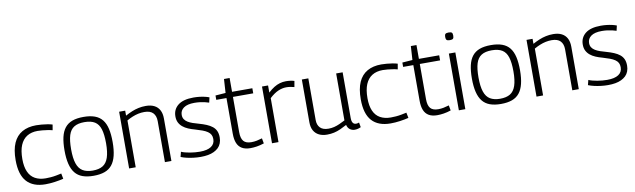

<svg xmlns="http://www.w3.org/2000/svg" viewBox="-43 -1248 5889 1780"><g transform="rotate(-10 2901.5 -358.5)"><path d="M41 -258Q41 -356 69 -419Q97 -482 151.5 -513Q206 -544 284 -544Q308 -544 335 -541.5Q362 -539 388 -535Q414 -531 436 -524L427 -472Q405 -478 381 -481.5Q357 -485 333.5 -487.5Q310 -490 288 -490Q229 -490 188 -464.5Q147 -439 125.5 -388Q104 -337 104 -257Q104 -185 125 -137.5Q146 -90 187.5 -67Q229 -44 287 -44Q310 -44 335.5 -46Q361 -48 387 -53Q413 -58 436 -63L446 -12Q410 -3 364 3.5Q318 10 276 10Q160 10 100.5 -55.5Q41 -121 41 -258Z M503 -268Q503 -341 515 -393Q527 -445 553.5 -478.5Q580 -512 623 -528Q666 -544 729 -544Q792 -544 835.5 -528Q879 -512 905.5 -478.5Q932 -445 944 -393Q956 -341 956 -268Q956 -194 943 -141Q930 -88 903 -54.5Q876 -21 833 -5.5Q790 10 729 10Q669 10 626 -5.5Q583 -21 556 -54.5Q529 -88 516 -141Q503 -194 503 -268ZM565 -268Q565 -184 582 -133.5Q599 -83 635.5 -61Q672 -39 729 -39Q788 -39 824 -61Q860 -83 877 -133.5Q894 -184 894 -268Q894 -351 878.5 -400.5Q863 -450 827 -472.5Q791 -495 729 -495Q668 -495 632 -472.5Q596 -450 580.5 -400.5Q565 -351 565 -268Z M1064 0V-534H1121V-487Q1154 -505 1184.5 -517.5Q1215 -530 1247.5 -537Q1280 -544 1316 -544Q1363 -544 1395.5 -527.5Q1428 -511 1445 -479Q1462 -447 1462 -400V0H1401V-385Q1401 -436 1374.5 -463.5Q1348 -491 1293 -491Q1263 -491 1235.5 -485Q1208 -479 1181 -468Q1154 -457 1126 -441V0Z M1552 -22 1564 -69Q1579 -62 1600.5 -56.5Q1622 -51 1645 -47Q1668 -43 1692 -41Q1716 -39 1738 -39Q1807 -39 1843.5 -63Q1880 -87 1880 -133Q1880 -157 1871 -174Q1862 -191 1843 -204Q1824 -217 1796 -227.5Q1768 -238 1730 -249Q1696 -258 1666.5 -270.5Q1637 -283 1615.5 -301Q1594 -319 1582 -343Q1570 -367 1570 -400Q1570 -466 1619 -505Q1668 -544 1765 -544Q1793 -544 1819.5 -541Q1846 -538 1870 -532.5Q1894 -527 1912 -520L1901 -472Q1883 -478 1861.5 -483Q1840 -488 1815.5 -491Q1791 -494 1765 -494Q1698 -494 1664 -469.5Q1630 -445 1630 -404Q1630 -380 1641 -363Q1652 -346 1671.5 -334Q1691 -322 1717 -313Q1743 -304 1773 -296Q1812 -285 1843 -272Q1874 -259 1896 -241.5Q1918 -224 1929.5 -199Q1941 -174 1941 -138Q1941 -108 1931.5 -83.5Q1922 -59 1904.5 -42Q1887 -25 1862 -13Q1837 -1 1805.5 4.5Q1774 10 1737 10Q1704 10 1670.5 6Q1637 2 1607 -5Q1577 -12 1552 -22Z M2205 10Q2157 10 2126 -8Q2095 -26 2080.5 -61.5Q2066 -97 2066 -150V-486H1970V-527L2066 -534L2074 -664H2127V-534H2318V-486H2127V-154Q2127 -96 2149.5 -69.5Q2172 -43 2223 -43Q2249 -43 2274 -48Q2299 -53 2325 -61L2334 -12Q2298 0 2265.5 5Q2233 10 2205 10Z M2466 -534V-467Q2495 -494 2522.5 -511Q2550 -528 2578 -536Q2606 -544 2635 -544Q2657 -544 2677.5 -541Q2698 -538 2714 -533L2704 -477Q2686 -482 2666.5 -485Q2647 -488 2629 -488Q2591 -488 2552 -471Q2513 -454 2470 -414V0H2409V-534Z M2927 10Q2883 10 2851 -6Q2819 -22 2801.5 -53Q2784 -84 2784 -131V-534H2845V-142Q2845 -95 2871 -68.5Q2897 -42 2949 -42Q2977 -42 3003 -48.5Q3029 -55 3054.5 -66.5Q3080 -78 3107 -92V-534H3168V-103Q3168 -80 3173.5 -67Q3179 -54 3188 -48.5Q3197 -43 3208 -43Q3222 -43 3237 -49L3245 -4Q3236 0 3226.5 3.5Q3217 7 3207 8.5Q3197 10 3187 10Q3162 10 3142 -4.5Q3122 -19 3115 -48Q3084 -31 3054 -17.5Q3024 -4 2993 3Q2962 10 2927 10Z M3290 -258Q3290 -356 3318 -419Q3346 -482 3400.5 -513Q3455 -544 3533 -544Q3557 -544 3584 -541.5Q3611 -539 3637 -535Q3663 -531 3685 -524L3676 -472Q3654 -478 3630 -481.5Q3606 -485 3582.5 -487.5Q3559 -490 3537 -490Q3478 -490 3437 -464.5Q3396 -439 3374.5 -388Q3353 -337 3353 -257Q3353 -185 3374 -137.5Q3395 -90 3436.5 -67Q3478 -44 3536 -44Q3559 -44 3584.5 -46Q3610 -48 3636 -53Q3662 -58 3685 -63L3695 -12Q3659 -3 3613 3.5Q3567 10 3525 10Q3409 10 3349.5 -55.5Q3290 -121 3290 -258Z M3964 10Q3916 10 3885 -8Q3854 -26 3839.5 -61.5Q3825 -97 3825 -150V-486H3729V-527L3825 -534L3833 -664H3886V-534H4077V-486H3886V-154Q3886 -96 3908.5 -69.5Q3931 -43 3982 -43Q4008 -43 4033 -48Q4058 -53 4084 -61L4093 -12Q4057 0 4024.5 5Q3992 10 3964 10Z M4199 -655Q4177 -655 4169 -663Q4161 -671 4161 -691Q4161 -712 4169 -719.5Q4177 -727 4199 -727Q4222 -727 4229.5 -719.5Q4237 -712 4237 -691Q4237 -671 4229.5 -663Q4222 -655 4199 -655ZM4168 0V-534H4229V0Z M4338 -268Q4338 -341 4350 -393Q4362 -445 4388.5 -478.5Q4415 -512 4458 -528Q4501 -544 4564 -544Q4627 -544 4670.5 -528Q4714 -512 4740.5 -478.5Q4767 -445 4779 -393Q4791 -341 4791 -268Q4791 -194 4778 -141Q4765 -88 4738 -54.5Q4711 -21 4668 -5.5Q4625 10 4564 10Q4504 10 4461 -5.5Q4418 -21 4391 -54.5Q4364 -88 4351 -141Q4338 -194 4338 -268ZM4400 -268Q4400 -184 4417 -133.5Q4434 -83 4470.5 -61Q4507 -39 4564 -39Q4623 -39 4659 -61Q4695 -83 4712 -133.5Q4729 -184 4729 -268Q4729 -351 4713.5 -400.5Q4698 -450 4662 -472.5Q4626 -495 4564 -495Q4503 -495 4467 -472.5Q4431 -450 4415.5 -400.5Q4400 -351 4400 -268Z M4899 0V-534H4956V-487Q4989 -505 5019.5 -517.5Q5050 -530 5082.5 -537Q5115 -544 5151 -544Q5198 -544 5230.5 -527.5Q5263 -511 5280 -479Q5297 -447 5297 -400V0H5236V-385Q5236 -436 5209.5 -463.5Q5183 -491 5128 -491Q5098 -491 5070.5 -485Q5043 -479 5016 -468Q4989 -457 4961 -441V0Z M5387 -22 5399 -69Q5414 -62 5435.5 -56.5Q5457 -51 5480 -47Q5503 -43 5527 -41Q5551 -39 5573 -39Q5642 -39 5678.5 -63Q5715 -87 5715 -133Q5715 -157 5706 -174Q5697 -191 5678 -204Q5659 -217 5631 -227.5Q5603 -238 5565 -249Q5531 -258 5501.5 -270.5Q5472 -283 5450.5 -301Q5429 -319 5417 -343Q5405 -367 5405 -400Q5405 -466 5454 -505Q5503 -544 5600 -544Q5628 -544 5654.5 -541Q5681 -538 5705 -532.5Q5729 -527 5747 -520L5736 -472Q5718 -478 5696.5 -483Q5675 -488 5650.5 -491Q5626 -494 5600 -494Q5533 -494 5499 -469.5Q5465 -445 5465 -404Q5465 -380 5476 -363Q5487 -346 5506.5 -334Q5526 -322 5552 -313Q5578 -304 5608 -296Q5647 -285 5678 -272Q5709 -259 5731 -241.5Q5753 -224 5764.5 -199Q5776 -174 5776 -138Q5776 -108 5766.5 -83.5Q5757 -59 5739.5 -42Q5722 -25 5697 -13Q5672 -1 5640.5 4.5Q5609 10 5572 10Q5539 10 5505.5 6Q5472 2 5442 -5Q5412 -12 5387 -22Z"/></g></svg>

Font: Georama ExtraCondensed Thin Light
Style: Regular
Weight: 300
Version: Version 1.001